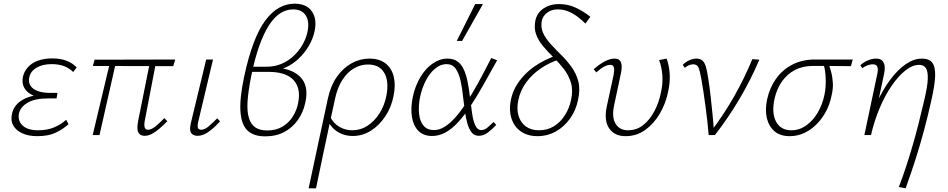

<svg xmlns="http://www.w3.org/2000/svg" viewBox="-20 -733 5146 1042"><path d="M182 6Q136 6 102 -9Q68 -24 52 -52Q36 -80 46 -119Q58 -168 108.5 -194.5Q159 -221 242 -221L240 -200Q194 -200 160 -215Q126 -230 111.5 -256.5Q97 -283 105 -319Q113 -349 134 -371Q155 -393 188 -404.5Q221 -416 264 -416Q309 -416 342 -403Q375 -390 396 -367L377 -342Q358 -362 329 -373.5Q300 -385 260 -385Q212 -385 179 -366Q146 -347 139 -314Q133 -286 146 -267Q159 -248 186 -238.5Q213 -229 248 -229H292L287 -199H243Q170 -199 130.5 -176Q91 -153 83 -118Q75 -78 102.5 -52Q130 -26 187 -26Q238 -26 275.5 -42.5Q313 -59 339 -83L352 -59Q322 -32 282.5 -13Q243 6 182 6Z M765 4Q749 4 739 -4Q729 -12 726.5 -29Q724 -46 729 -73L796 -407H829L765 -74Q763 -62 763.5 -52Q764 -42 768 -35.5Q772 -29 783 -29Q801 -29 823 -46.5Q845 -64 872 -92L888 -75Q865 -52 844 -34Q823 -16 803.5 -6Q784 4 765 4ZM483 0 580 -407H612L520 0ZM920 -374 484 -375 493 -409 931 -410Z M1053 4Q1037 4 1026 -3Q1015 -10 1012.5 -25Q1010 -40 1015 -62L1099 -410H1136L1055 -69Q1051 -51 1054 -40Q1057 -29 1072 -29Q1091 -29 1111.5 -46.5Q1132 -64 1159 -91L1174 -74Q1141 -38 1111 -17Q1081 4 1053 4Z M1419 7Q1357 7 1323.5 -24.5Q1290 -56 1285 -127.5Q1280 -199 1305 -317Q1328 -424 1356.5 -499.5Q1385 -575 1420 -622Q1455 -669 1495 -691Q1535 -713 1579 -713Q1625 -713 1652 -692.5Q1679 -672 1688 -637.5Q1697 -603 1686 -558Q1677 -519 1654.5 -481.5Q1632 -444 1600 -414Q1568 -384 1529.5 -366.5Q1491 -349 1448 -349L1450 -367Q1555 -367 1606.5 -318.5Q1658 -270 1637 -176Q1626 -124 1597 -82.5Q1568 -41 1523.5 -17Q1479 7 1419 7ZM1430 -25Q1478 -25 1512.5 -45.5Q1547 -66 1568.5 -99.5Q1590 -133 1598 -173Q1609 -228 1593.5 -266Q1578 -304 1539 -323.5Q1500 -343 1440 -343H1341L1347 -371H1428Q1471 -371 1507.5 -386.5Q1544 -402 1572.5 -428.5Q1601 -455 1620.5 -488Q1640 -521 1648 -557Q1661 -614 1640 -648Q1619 -682 1571 -682Q1534 -682 1501 -661Q1468 -640 1439.5 -595.5Q1411 -551 1386.5 -482Q1362 -413 1343 -318Q1327 -238 1323.5 -182.5Q1320 -127 1331 -92Q1342 -57 1366.5 -41Q1391 -25 1430 -25Z M1655 289Q1669 226 1681 167.5Q1693 109 1706 50Q1719 -9 1732 -70.5Q1745 -132 1760 -201Q1775 -269 1808.5 -316.5Q1842 -364 1888 -389.5Q1934 -415 1985 -415Q2038 -415 2071.5 -389.5Q2105 -364 2116.5 -318.5Q2128 -273 2116 -213Q2104 -151 2071 -101.5Q2038 -52 1992.5 -23.5Q1947 5 1894 5Q1863 5 1836.5 -5.5Q1810 -16 1790 -35Q1770 -54 1759 -80L1772 -99Q1790 -63 1822 -44.5Q1854 -26 1891 -26Q1937 -26 1974.5 -50.5Q2012 -75 2039 -117Q2066 -159 2077 -213Q2092 -292 2065.5 -337.5Q2039 -383 1977 -383Q1937 -383 1901 -362Q1865 -341 1838.5 -300Q1812 -259 1799 -200Q1793 -171 1787.5 -147Q1782 -123 1775.5 -92.5Q1769 -62 1759 -15Q1749 32 1733.5 105Q1718 178 1695 289Z M2325 5Q2278 5 2250.5 -23Q2223 -51 2215.5 -99Q2208 -147 2220 -206Q2233 -267 2261.5 -314.5Q2290 -362 2328.5 -388.5Q2367 -415 2409 -415Q2442 -415 2463.5 -399Q2485 -383 2497.5 -355Q2510 -327 2517.5 -290Q2525 -253 2530 -211Q2536 -164 2541.5 -122Q2547 -80 2559 -53.5Q2571 -27 2592 -27Q2610 -27 2626 -41Q2642 -55 2659 -71L2673 -55Q2654 -34 2629.5 -15Q2605 4 2579 4Q2554 4 2539.5 -14.5Q2525 -33 2516.5 -63Q2508 -93 2503 -129Q2498 -165 2494 -200Q2489 -253 2479.5 -295Q2470 -337 2452.5 -361Q2435 -385 2403 -385Q2372 -385 2343 -362Q2314 -339 2292 -297.5Q2270 -256 2259 -203Q2250 -154 2254.5 -114Q2259 -74 2279 -50.5Q2299 -27 2335 -27Q2364 -27 2392.5 -44.5Q2421 -62 2450.5 -95Q2480 -128 2511 -175.5Q2542 -223 2575.5 -284Q2609 -345 2646 -418L2678 -406Q2637 -332 2601.5 -269Q2566 -206 2532 -155Q2498 -104 2465 -68.5Q2432 -33 2397.5 -14Q2363 5 2325 5ZM2459 -511 2559 -711H2601L2488 -511Z M2896 6Q2856 6 2825 -9Q2794 -24 2775 -51Q2756 -78 2750 -114.5Q2744 -151 2753 -193Q2761 -231 2779.5 -263.5Q2798 -296 2824 -323.5Q2850 -351 2880 -372Q2910 -393 2942.5 -408.5Q2975 -424 3005 -434L3017 -411Q2963 -394 2916 -362.5Q2869 -331 2836.5 -287Q2804 -243 2793 -190Q2783 -142 2794 -105Q2805 -68 2833.5 -47Q2862 -26 2905 -26Q2951 -26 2986.5 -48Q3022 -70 3046 -108Q3070 -146 3079 -190Q3091 -243 3078.5 -284Q3066 -325 3040.5 -358Q3015 -391 2984.5 -421Q2954 -451 2928 -481.5Q2902 -512 2889.5 -546.5Q2877 -581 2886 -624Q2896 -665 2931 -688Q2966 -711 3012 -711Q3061 -711 3102 -692.5Q3143 -674 3184 -642L3157 -605Q3135 -627 3112 -644Q3089 -661 3063 -671.5Q3037 -682 3007 -682Q2973 -682 2950 -664.5Q2927 -647 2921 -623Q2913 -585 2927.5 -554Q2942 -523 2968.5 -494Q2995 -465 3025 -435.5Q3055 -406 3081 -370.5Q3107 -335 3118.5 -291.5Q3130 -248 3117 -191Q3106 -135 3074 -90Q3042 -45 2996.5 -19.5Q2951 6 2896 6Z M3375 6Q3315 6 3286 -36.5Q3257 -79 3273 -155L3310 -326Q3312 -337 3313 -349.5Q3314 -362 3310 -371.5Q3306 -381 3291 -381Q3277 -381 3258 -371Q3239 -361 3216 -340L3202 -357Q3232 -384 3261.5 -399.5Q3291 -415 3315 -415Q3337 -415 3345.5 -402.5Q3354 -390 3354 -372.5Q3354 -355 3350 -336L3313 -162Q3299 -98 3320.5 -62Q3342 -26 3388 -26Q3435 -26 3470.5 -54Q3506 -82 3531 -129Q3556 -176 3567 -231Q3578 -280 3574.5 -325.5Q3571 -371 3557 -407L3598 -415Q3612 -376 3614.5 -331.5Q3617 -287 3607 -240Q3594 -173 3561.5 -117.5Q3529 -62 3482 -28Q3435 6 3375 6Z M3826 0Q3823 -38 3818.5 -78Q3814 -118 3808.5 -158Q3803 -198 3797.5 -235.5Q3792 -273 3786 -306Q3778 -350 3770.5 -367Q3763 -384 3741 -384Q3731 -384 3719 -379Q3707 -374 3697 -365L3685 -381Q3701 -397 3721 -406Q3741 -415 3759 -415Q3781 -415 3793 -403.5Q3805 -392 3811.5 -369Q3818 -346 3823 -311Q3831 -262 3836.5 -212Q3842 -162 3847 -112Q3852 -62 3855 -13L3835 -15Q3907 -109 3963.5 -208.5Q4020 -308 4063 -412L4101 -409Q4055 -301 3995 -199Q3935 -97 3860 0Z M4266 6Q4215 6 4184 -20Q4153 -46 4142 -91Q4131 -136 4143 -193Q4157 -257 4191.5 -305.5Q4226 -354 4278.5 -381.5Q4331 -409 4396 -410H4608L4598 -374Q4536 -375 4480 -375Q4424 -375 4388 -375Q4336 -375 4294 -353Q4252 -331 4223.5 -290.5Q4195 -250 4183 -195Q4167 -117 4192.5 -71.5Q4218 -26 4275 -26Q4318 -26 4354.5 -51.5Q4391 -77 4417 -120.5Q4443 -164 4454 -217Q4459 -239 4460.5 -263Q4462 -287 4461 -309.5Q4460 -332 4457 -352Q4454 -372 4448 -386L4474 -393Q4483 -371 4490.5 -343.5Q4498 -316 4500 -283Q4502 -250 4492 -210Q4483 -166 4462 -127Q4441 -88 4411 -58Q4381 -28 4344 -11Q4307 6 4266 6Z M4858 282Q4881 222 4899 166.5Q4917 111 4933 56Q4949 1 4964 -57.5Q4979 -116 4994 -181Q5013 -259 5015 -302Q5017 -345 5005 -363Q4993 -381 4968 -381Q4932 -381 4893.5 -350.5Q4855 -320 4819 -267.5Q4783 -215 4754 -146.5Q4725 -78 4707 0H4678Q4701 -93 4735.5 -169Q4770 -245 4811 -300Q4852 -355 4896 -385Q4940 -415 4983 -415Q5023 -415 5040 -392Q5057 -369 5055 -319Q5053 -269 5034 -186Q5016 -105 4995.5 -28.5Q4975 48 4950.5 125.5Q4926 203 4895 289ZM4671 0 4741 -331Q4743 -339 4744 -351.5Q4745 -364 4739.5 -374Q4734 -384 4715 -384Q4703 -384 4688 -378.5Q4673 -373 4660 -363L4649 -379Q4668 -396 4690.5 -405.5Q4713 -415 4734 -415Q4760 -415 4770.5 -401Q4781 -387 4781.5 -368Q4782 -349 4778 -332L4707 0Z"/></svg>

Font: Ysabeau Infant ExtraLight
Style: Italic
Weight: 250
Italic angle: -12°
Designer: Christian Thalmann (Catharsis Fonts)
Version: Version 2.001;gftools[0.9.30]; featfreeze: ss01,ss02,lnum